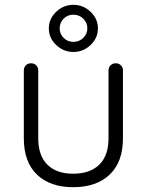

<svg xmlns="http://www.w3.org/2000/svg" viewBox="-20 -771 609 798"><path d="M491 -478V-196Q491 -98 436 -45.5Q381 7 284 7Q188 7 133.5 -45.5Q79 -98 79 -196V-478Q79 -491 87.5 -499.5Q96 -508 109 -508Q122 -508 130.5 -499.5Q139 -491 139 -478V-196Q139 -124 177 -86.5Q215 -49 284 -49Q354 -49 392.5 -86.5Q431 -124 431 -196V-478Q431 -491 439.5 -499.5Q448 -508 461 -508Q474 -508 482.5 -499.5Q491 -491 491 -478ZM183 -653Q183 -693 213.5 -722Q244 -751 285 -751Q326 -751 356.5 -722Q387 -693 387 -653Q387 -613 356.5 -584Q326 -555 285 -555Q244 -555 213.5 -584Q183 -613 183 -653ZM343 -653Q343 -677 326 -693.5Q309 -710 285 -710Q261 -710 244.5 -693.5Q228 -677 228 -653Q228 -630 244.5 -613.5Q261 -597 285 -597Q309 -597 326 -613.5Q343 -630 343 -653Z"/></svg>

Font: Quicksand
Style: Regular
Weight: 400
Designer: Andrew Paglinawan
Foundry: Andrew Paglinawan
Version: Version 3.000